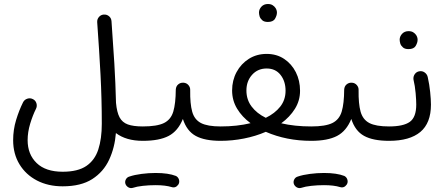

<svg xmlns="http://www.w3.org/2000/svg" viewBox="-20 -702 2273 977"><path d="M46.9 11.2Q46.9 -42 62 -91.6Q77.1 -141.1 97.2 -181.2Q104 -194.8 118.7 -199.7Q133.3 -204.6 147 -197.8Q160.6 -191.4 165.3 -176.8Q169.9 -162.1 163.1 -148.4Q146.5 -115.2 133.5 -72.3Q120.6 -29.3 120.6 11.2Q120.6 83.5 166.5 127.7Q212.4 171.9 298.8 171.9Q376 171.9 419.2 142.6Q462.4 113.3 480.2 58.6Q498 3.9 498 -72.3Q498 -197.8 491.5 -322Q484.9 -446.3 474.6 -588.9Q473.6 -604 483.4 -615.5Q493.2 -627 508.3 -627.9Q523.9 -628.9 535.2 -619.1Q546.4 -609.4 547.4 -593.8Q555.7 -481 561.8 -379.6Q567.9 -278.3 570.3 -178.7Q574.7 -130.9 588.4 -105Q602.1 -79.1 630.4 -68.8Q658.7 -58.6 706.5 -58.6H707Q722.7 -58.6 732.9 -48.1Q743.2 -37.6 743.2 -22Q743.2 -6.8 732.9 3.9Q722.7 14.6 707 14.6H706.5Q621.6 14.6 569.8 -24.9Q564 48.8 535.4 110.6Q506.8 172.4 449.5 209.2Q392.1 246.1 298.8 246.1Q225.1 246.1 168.2 216.6Q111.3 187 79.1 134Q46.9 81.1 46.9 11.2Z M669.9 -22Q669.9 -37.6 680.9 -48.1Q691.9 -58.6 707 -58.6Q778.8 -58.6 814.2 -75.9Q849.6 -93.3 861.8 -134.3Q874 -175.3 874.5 -246.1Q875.5 -263.2 887 -272.7Q898.4 -282.2 913.6 -281.2Q929.2 -280.3 939 -268.8Q948.7 -257.3 947.8 -242.7Q946.8 -174.3 958 -133.8Q969.2 -93.3 1002.7 -75.9Q1036.1 -58.6 1102.5 -58.6H1103Q1118.7 -58.6 1128.9 -48.1Q1139.2 -37.6 1139.2 -22Q1139.2 -6.8 1128.9 3.9Q1118.7 14.6 1103 14.6H1102.5Q1021.5 14.6 975.8 -10.5Q930.2 -35.6 910.6 -96.7Q885.7 -35.2 838.1 -10.3Q790.5 14.6 707 14.6Q691.9 14.6 680.9 3.9Q669.9 -6.8 669.9 -22ZM618.2 233.4Q614.7 221.7 620.6 210.7Q626.5 199.7 638.7 196.3Q664.6 187.5 700.4 182.9Q736.3 178.2 771.5 178.2Q836.9 178.2 875.5 193.4Q887.2 199.7 890.9 212.6Q894.5 225.6 887.7 236.8Q874 256.3 853.5 250Q821.8 240.2 771.5 240.2Q737.8 240.2 706.8 243.7Q675.8 247.1 655.8 253.9Q643.6 257.3 632.8 251Q622.1 244.6 618.2 233.4Z M1066.4 -22Q1066.4 -37.6 1077.1 -48.1Q1087.9 -58.6 1103 -58.6Q1186.5 -58.6 1254.9 -75.2Q1211.9 -106.9 1186.5 -148.9Q1161.1 -190.9 1161.1 -241.7Q1161.1 -293 1183.8 -335.2Q1206.5 -377.4 1246.3 -402.6Q1286.1 -427.7 1336.9 -427.7Q1387.7 -427.7 1425.8 -402.3Q1463.9 -377 1485.4 -334.5Q1506.8 -292 1506.8 -240.2Q1506.8 -189.9 1480.7 -148.2Q1454.6 -106.4 1411.1 -74.7Q1479 -58.6 1563.5 -58.6H1564Q1579.6 -58.6 1589.8 -48.1Q1600.1 -37.6 1600.1 -22Q1600.1 -6.8 1589.8 3.9Q1579.6 14.6 1564 14.6H1563.5Q1438 14.6 1332.5 -31.2Q1280.8 -8.8 1221.4 2.9Q1162.1 14.6 1103 14.6Q1087.9 14.6 1077.1 3.9Q1066.4 -6.8 1066.4 -22ZM1233.9 -241.7Q1233.9 -194.8 1260.3 -159.9Q1286.6 -125 1332.5 -102.5Q1378.9 -125 1406 -159.4Q1433.1 -193.8 1433.1 -240.2Q1433.1 -288.6 1407.5 -321Q1381.8 -353.5 1336.9 -353.5Q1291.5 -353.5 1262.7 -321.3Q1233.9 -289.1 1233.9 -241.7ZM1297.9 -638.2Q1297.9 -654.8 1310.3 -668.2Q1322.8 -681.6 1343.3 -681.6Q1357.4 -681.6 1366.9 -675.8Q1376.5 -669.9 1381.8 -661.6Q1389.2 -650.4 1389.2 -637.7Q1389.2 -623.5 1379.6 -606.9Q1370.1 -590.3 1342.8 -590.3Q1324.7 -590.3 1314.9 -598.6Q1305.2 -606.9 1301.3 -617.7Q1297.9 -629.9 1297.9 -638.2Z M1526.9 -22Q1526.9 -37.6 1537.8 -48.1Q1548.8 -58.6 1564 -58.6Q1635.7 -58.6 1671.1 -75.9Q1706.5 -93.3 1718.8 -134.3Q1731 -175.3 1731.4 -246.1Q1732.4 -263.2 1743.9 -272.7Q1755.4 -282.2 1770.5 -281.2Q1786.1 -280.3 1795.9 -268.8Q1805.7 -257.3 1804.7 -242.7Q1803.7 -174.3 1814.9 -133.8Q1826.2 -93.3 1859.6 -75.9Q1893.1 -58.6 1959.5 -58.6H1960Q1975.6 -58.6 1985.8 -48.1Q1996.1 -37.6 1996.1 -22Q1996.1 -6.8 1985.8 3.9Q1975.6 14.6 1960 14.6H1959.5Q1878.4 14.6 1832.8 -10.5Q1787.1 -35.6 1767.6 -96.7Q1742.7 -35.2 1695.1 -10.3Q1647.5 14.6 1564 14.6Q1548.8 14.6 1537.8 3.9Q1526.9 -6.8 1526.9 -22ZM1475.1 233.4Q1471.7 221.7 1477.5 210.7Q1483.4 199.7 1495.6 196.3Q1521.5 187.5 1557.4 182.9Q1593.3 178.2 1628.4 178.2Q1693.8 178.2 1732.4 193.4Q1744.1 199.7 1747.8 212.6Q1751.5 225.6 1744.6 236.8Q1731 256.3 1710.4 250Q1678.7 240.2 1628.4 240.2Q1594.7 240.2 1563.7 243.7Q1532.7 247.1 1512.7 253.9Q1500.5 257.3 1489.7 251Q1479 244.6 1475.1 233.4Z M1923.3 -22Q1923.3 -37.6 1934.1 -48.1Q1944.8 -58.6 1960 -58.6Q2032.7 -58.6 2065.4 -82Q2098.1 -105.5 2098.1 -169.9Q2098.1 -191.4 2095 -228Q2091.8 -264.6 2084 -297.4Q2082 -312.5 2090.8 -325Q2099.6 -337.4 2114.7 -339.4Q2129.4 -341.8 2141.6 -332.8Q2153.8 -323.7 2156.7 -309.1Q2165 -272.5 2168.9 -233.9Q2172.9 -195.3 2172.9 -169.4Q2172.9 -75.7 2118.9 -30.5Q2064.9 14.6 1960 14.6Q1944.8 14.6 1934.1 3.9Q1923.3 -6.8 1923.3 -22ZM2013.7 -500Q2013.7 -516.6 2026.1 -530Q2038.6 -543.5 2059.1 -543.5Q2073.2 -543.5 2082.8 -537.6Q2092.3 -531.7 2097.7 -523.4Q2105 -512.2 2105 -499.5Q2105 -485.4 2095.5 -468.8Q2085.9 -452.1 2058.6 -452.1Q2040.5 -452.1 2030.8 -460.4Q2021 -468.8 2017.1 -479.5Q2013.7 -491.7 2013.7 -500Z"/></svg>

Font: Mikhak-FD Regular
Style: FD-Regular
Weight: 400
Designer: Amin Abedi
Version: Version 3.2